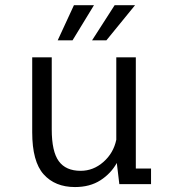

<svg xmlns="http://www.w3.org/2000/svg" viewBox="-20 -726 690 757"><path d="M275.5 11.5Q197 11.5 152 -38.8Q107 -89 107 -204.5V-500H184V-216Q184 -128.5 211.8 -90.5Q239.5 -52.5 298 -52.5Q348 -52.5 387.8 -87.5Q427.5 -122.5 438.5 -175V-500H515.5V-61.5H575.5V0H450.5L440.5 -83.5Q417.5 -42 376 -15.2Q334.5 11.5 275.5 11.5ZM343 -567 432 -705.5H512.5L399.5 -567ZM207.5 -567 271.5 -705.5H350.5L266 -567Z"/></svg>

Font: Trispace Light
Style: Regular
Weight: 300
Designer: Tyler Finck
Foundry: Etcetera Type Company
Version: Version 1.210; ttfautohint (v1.8.3)